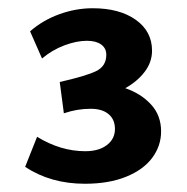

<svg xmlns="http://www.w3.org/2000/svg" viewBox="-20 -881 455 466"><path d="M371 -562Q371 -527 349.5 -498Q328 -469 286 -452Q244 -435 186 -435Q103 -435 41 -476L70 -549Q127 -514 187 -514Q220 -514 239.5 -529Q259 -544 259 -568Q259 -591 243.5 -604Q228 -617 200 -617Q167 -617 135 -606L125 -682Q187 -696 212.5 -708Q238 -720 238 -748Q238 -764 225.5 -773Q213 -782 191 -782Q166 -782 136.5 -771Q107 -760 82 -739L53 -805Q84 -832 124 -846.5Q164 -861 205 -861Q270 -861 309.5 -833Q349 -805 349 -758Q349 -730 331 -706.5Q313 -683 284 -667Q322 -654 346.5 -627.5Q371 -601 371 -562Z"/></svg>

Font: MartelSansBold
Style: Bold
Weight: 700
Designer: Dan Reynolds and Mathieu Réguer
Foundry: Dan Reynolds and Mathieu Réguer
Version: Version 1.002; ttfautohint (v1.1) -l 5 -r 5 -G 72 -x 0 -D la